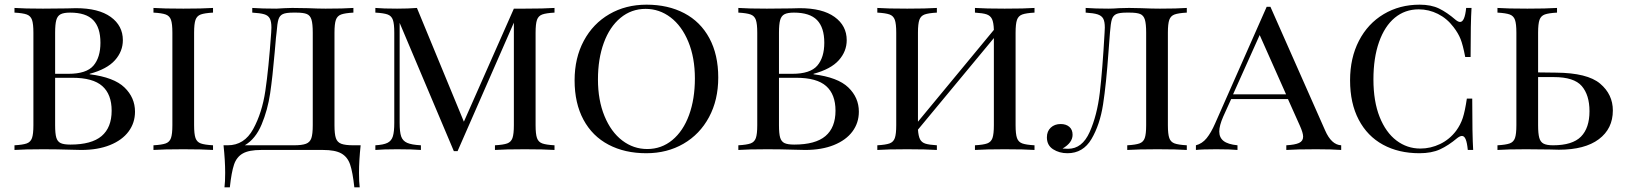

<svg xmlns="http://www.w3.org/2000/svg" viewBox="-20 -642 6955 822"><path d="M558 -164Q558 -116 530.5 -79Q503 -42 451 -21Q399 0 328 0Q303 0 285 -1Q223 -3 166 -3Q84 -3 42 0V-20Q78 -22 94.5 -28Q111 -34 117 -51Q123 -68 123 -106V-502Q123 -540 117 -557Q111 -574 94.5 -580Q78 -586 42 -588V-608Q84 -605 164 -605L266 -606Q283 -607 305 -607Q402 -607 454 -569.5Q506 -532 506 -470Q506 -422 472 -384Q438 -346 364 -326V-324Q468 -311 513 -267.5Q558 -224 558 -164ZM216 -502V-326H273Q350 -326 380 -361Q410 -396 410 -459Q410 -524 379 -556Q348 -588 280 -588Q253 -588 239.5 -581Q226 -574 221 -556Q216 -538 216 -502ZM458 -168Q458 -238 418 -273.5Q378 -309 290 -309H216V-106Q216 -70 221 -53Q226 -36 239.5 -29.5Q253 -23 281 -23Q372 -23 415 -59.5Q458 -96 458 -168Z M892 -588Q856 -586 839.5 -580Q823 -574 817 -557Q811 -540 811 -502V-106Q811 -68 817 -51Q823 -34 839.5 -28Q856 -22 892 -20V0Q846 -3 765 -3Q679 -3 637 0V-20Q673 -22 689.5 -28Q706 -34 712 -51Q718 -68 718 -106V-502Q718 -540 712 -557Q706 -574 689.5 -580Q673 -586 637 -588V-608Q679 -605 765 -605Q845 -605 892 -608Z M1517 98Q1517 138 1520 160H1497Q1490 95 1479 62.5Q1468 30 1441.5 15Q1415 0 1363 0H1098Q1046 0 1019.5 15Q993 30 982 62.5Q971 95 964 160H941Q944 138 944 98Q944 46 937 -20H955Q1026 -20 1064 -89.5Q1102 -159 1116 -253Q1130 -347 1141 -502Q1142 -510 1142 -524Q1142 -550 1135 -563Q1128 -576 1111 -581Q1094 -586 1060 -588V-608Q1102 -605 1163 -605Q1174 -605 1198 -607L1231 -608L1298 -607Q1344 -605 1374 -605Q1451 -605 1493 -608V-588Q1457 -586 1440.5 -580Q1424 -574 1418 -557Q1412 -540 1412 -502V-106Q1412 -68 1418 -50.5Q1424 -33 1441 -26.5Q1458 -20 1493 -20H1524Q1517 46 1517 98ZM1319 -502Q1319 -540 1313.5 -558Q1308 -576 1293.5 -582Q1279 -588 1248 -588H1235Q1204 -588 1190.5 -581.5Q1177 -575 1172 -558.5Q1167 -542 1164 -502Q1161 -479 1159.5 -457.5Q1158 -436 1156 -418Q1147 -313 1136.5 -242Q1126 -171 1100 -109Q1074 -47 1028 -20H1238Q1273 -20 1290 -26.5Q1307 -33 1313 -50.5Q1319 -68 1319 -106Z M2273 -502V-106Q2273 -68 2279 -51Q2285 -34 2301.5 -28Q2318 -22 2354 -20V0Q2308 -3 2227 -3Q2141 -3 2099 0V-20Q2135 -22 2151.5 -28Q2168 -34 2174 -51Q2180 -68 2180 -106V-545L1939 5H1923L1691 -544V-116Q1691 -77 1697.5 -58Q1704 -39 1723 -30.5Q1742 -22 1782 -20V0Q1746 -3 1680 -3Q1620 -3 1587 0V-20Q1622 -22 1639 -30.5Q1656 -39 1662 -58.5Q1668 -78 1668 -116V-502Q1668 -540 1662 -557Q1656 -574 1639.5 -580Q1623 -586 1587 -588V-608Q1620 -605 1680 -605Q1728 -605 1765 -608L1966 -121L2180 -605H2227Q2308 -605 2354 -608V-588Q2318 -586 2301.5 -580Q2285 -574 2279 -557Q2273 -540 2273 -502Z M3055 -310Q3055 -214 3015.5 -140.5Q2976 -67 2906 -26.5Q2836 14 2747 14Q2655 14 2585.5 -22.5Q2516 -59 2478 -129.5Q2440 -200 2440 -298Q2440 -394 2479.5 -467.5Q2519 -541 2589 -581.5Q2659 -622 2748 -622Q2840 -622 2909.5 -585.5Q2979 -549 3017 -478.5Q3055 -408 3055 -310ZM2540 -302Q2540 -213 2568 -145Q2596 -77 2644 -40.5Q2692 -4 2751 -4Q2812 -4 2858.5 -42.5Q2905 -81 2930 -149.5Q2955 -218 2955 -306Q2955 -395 2927 -463Q2899 -531 2851 -567.5Q2803 -604 2744 -604Q2683 -604 2636.5 -565.5Q2590 -527 2565 -458.5Q2540 -390 2540 -302Z M3657 -164Q3657 -116 3629.5 -79Q3602 -42 3550 -21Q3498 0 3427 0Q3402 0 3384 -1Q3322 -3 3265 -3Q3183 -3 3141 0V-20Q3177 -22 3193.5 -28Q3210 -34 3216 -51Q3222 -68 3222 -106V-502Q3222 -540 3216 -557Q3210 -574 3193.5 -580Q3177 -586 3141 -588V-608Q3183 -605 3263 -605L3365 -606Q3382 -607 3404 -607Q3501 -607 3553 -569.5Q3605 -532 3605 -470Q3605 -422 3571 -384Q3537 -346 3463 -326V-324Q3567 -311 3612 -267.5Q3657 -224 3657 -164ZM3315 -502V-326H3372Q3449 -326 3479 -361Q3509 -396 3509 -459Q3509 -524 3478 -556Q3447 -588 3379 -588Q3352 -588 3338.5 -581Q3325 -574 3320 -556Q3315 -538 3315 -502ZM3557 -168Q3557 -238 3517 -273.5Q3477 -309 3389 -309H3315V-106Q3315 -70 3320 -53Q3325 -36 3338.5 -29.5Q3352 -23 3380 -23Q3471 -23 3514 -59.5Q3557 -96 3557 -168Z M4328 -502V-106Q4328 -68 4334 -51Q4340 -34 4356.5 -28Q4373 -22 4409 -20V0Q4367 -3 4281 -3Q4200 -3 4154 0V-20Q4190 -22 4206.5 -28Q4223 -34 4229 -51Q4235 -68 4235 -106V-479L3910 -87Q3912 -59 3919 -45.5Q3926 -32 3942 -27Q3958 -22 3991 -20V0Q3945 -3 3864 -3Q3778 -3 3736 0V-20Q3772 -22 3788.5 -28Q3805 -34 3811 -51Q3817 -68 3817 -106V-502Q3817 -540 3811 -557Q3805 -574 3788.5 -580Q3772 -586 3736 -588V-608Q3778 -605 3864 -605Q3944 -605 3991 -608V-588Q3955 -586 3938.5 -580Q3922 -574 3916 -557Q3910 -540 3910 -502V-121L4235 -514Q4234 -546 4227 -560.5Q4220 -575 4204 -580.5Q4188 -586 4154 -588V-608Q4200 -605 4281 -605Q4367 -605 4409 -608V-588Q4373 -586 4356.5 -580Q4340 -574 4334 -557Q4328 -540 4328 -502Z M5061 -588Q5025 -586 5008.5 -580Q4992 -574 4986 -557Q4980 -540 4980 -502V-106Q4980 -68 4986 -51Q4992 -34 5008.5 -28Q5025 -22 5061 -20V0Q5019 -3 4935 -3Q4853 -3 4806 0V-20Q4842 -22 4858.5 -28Q4875 -34 4881 -51Q4887 -68 4887 -106V-502Q4887 -540 4881.5 -558Q4876 -576 4861.5 -582Q4847 -588 4816 -588H4803Q4772 -588 4758.5 -581.5Q4745 -575 4740 -558.5Q4735 -542 4732 -502L4726 -423Q4716 -282 4702.5 -195Q4689 -108 4653 -47Q4617 14 4550 14Q4515 14 4488.5 -3Q4462 -20 4462 -54Q4462 -80 4478.5 -95.5Q4495 -111 4521 -111Q4544 -111 4558 -99Q4572 -87 4572 -65Q4572 -31 4529 -6Q4538 -5 4553 -5Q4613 -5 4645 -76.5Q4677 -148 4688.5 -245Q4700 -342 4709 -502L4710 -524Q4710 -550 4703 -562.5Q4696 -575 4679 -580.5Q4662 -586 4628 -588V-608Q4670 -605 4725 -605Q4745 -605 4771 -607L4814 -608L4866 -607Q4912 -605 4946 -605Q5019 -605 5061 -608Z M5722 -20V0Q5682 -3 5615 -3Q5529 -3 5487 0V-20Q5524 -22 5541.5 -30Q5559 -38 5559 -57Q5559 -73 5545 -104L5494 -218H5251L5217 -143Q5200 -104 5200 -79Q5200 -53 5218.5 -38.5Q5237 -24 5278 -20V0Q5248 -3 5187 -3Q5126 -3 5100 0V-20Q5127 -27 5146 -50.5Q5165 -74 5182 -113L5403 -613H5419L5653 -84Q5680 -22 5722 -20ZM5486 -238 5373 -492 5259 -238Z M6212 -557Q6223 -548 6231 -548Q6251 -548 6257 -608H6280Q6276 -548 6276 -398H6253Q6243 -450 6233 -475Q6223 -500 6203 -526Q6175 -563 6136 -582.5Q6097 -602 6054 -602Q5995 -602 5951.5 -566Q5908 -530 5884 -462Q5860 -394 5860 -302Q5860 -208 5886.5 -141.5Q5913 -75 5958.5 -40.5Q6004 -6 6061 -6Q6105 -6 6145.5 -25.5Q6186 -45 6214 -82Q6233 -108 6242.5 -137Q6252 -166 6260 -220H6283Q6283 -63 6287 0H6264Q6261 -31 6255 -45.5Q6249 -60 6239 -60Q6231 -60 6219 -51Q6181 -19 6145 -2.5Q6109 14 6057 14Q5968 14 5901 -22.5Q5834 -59 5797 -129.5Q5760 -200 5760 -298Q5760 -394 5798 -467.5Q5836 -541 5904 -581.5Q5972 -622 6058 -622Q6107 -622 6141 -605.5Q6175 -589 6212 -557Z M6885 -169Q6885 -91 6825 -46Q6765 -1 6654 -1Q6632 -1 6615 -2L6513 -3Q6433 -3 6391 0V-20Q6427 -22 6443.5 -28Q6460 -34 6466 -51Q6472 -68 6472 -106V-502Q6472 -540 6466 -557Q6460 -574 6443.5 -580Q6427 -586 6391 -588V-608Q6433 -605 6519 -605Q6599 -605 6646 -608V-588Q6610 -586 6593.5 -580Q6577 -574 6571 -557Q6565 -540 6565 -502V-332L6642 -331Q6776 -330 6830.5 -284Q6885 -238 6885 -169ZM6785 -166Q6785 -235 6752 -273.5Q6719 -312 6632 -312H6565V-106Q6565 -70 6570 -52Q6575 -34 6588.5 -27Q6602 -20 6629 -20Q6712 -20 6748.5 -57Q6785 -94 6785 -166Z"/></svg>

Font: Playfair Display SC
Style: Regular
Weight: 400
Designer: Claus Eggers Sørensen
Foundry: Claus Eggers Sørensen
Version: Version 1.200; ttfautohint (v1.6)